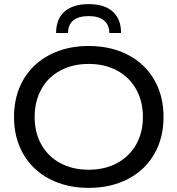

<svg xmlns="http://www.w3.org/2000/svg" viewBox="-20 -901 860 931"><path d="M773 -334Q773 -232 728 -154Q683 -76 600.5 -33Q518 10 410 10Q303 10 220.5 -33Q138 -76 93 -154Q48 -232 48 -334Q48 -436 93 -514Q138 -592 220.5 -635Q303 -678 410 -678Q518 -678 600.5 -635Q683 -592 728 -514Q773 -436 773 -334ZM673 -334Q673 -410 640 -468.5Q607 -527 547.5 -559Q488 -591 410 -591Q332 -591 272.5 -559Q213 -527 180.5 -468.5Q148 -410 148 -334Q148 -258 180.5 -200Q213 -142 272.5 -110Q332 -78 410 -78Q488 -78 547.5 -110Q607 -142 640 -200Q673 -258 673 -334ZM410 -823Q361 -823 335.5 -802Q310 -781 310 -741H252Q252 -809 293 -845Q334 -881 410 -881Q486 -881 526.5 -845Q567 -809 567 -741H510Q510 -781 484 -802Q458 -823 410 -823Z"/></svg>

Font: Madhuban
Style: Regular
Weight: 400
Designer: jaikishan Patel
Foundry: MagicType
Version: Version 1.000